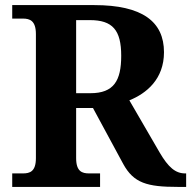

<svg xmlns="http://www.w3.org/2000/svg" viewBox="-20 -734 751 754"><path d="M28 0H373V-53H330C303 -53 279 -60 279 -113V-310H345L464 -90C505 -15 558 0 678 0H711V-53H707C669 -53 641 -77 607 -135L488 -340C555 -367 624 -423 624 -529C624 -649 539 -714 350 -714H28V-661H70C97 -661 121 -653 121 -600V-113C121 -60 97 -53 70 -53H28ZM335 -368H279V-655H333C422 -655 456 -616 456 -515C456 -417 427 -368 335 -368Z"/></svg>

Font: Noto Serif NP Hmong
Style: Bold
Weight: 700
Designer: Dalton Maag Ltd
Foundry: Dalton Maag Ltd
Version: Version 1.001